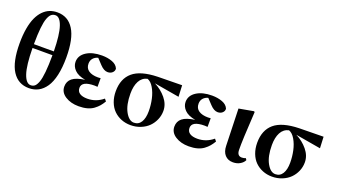

<svg xmlns="http://www.w3.org/2000/svg" viewBox="-68 -1403 3511 1998"><g transform="rotate(20 1687.5 -404.5)"><path d="M303.2 -826.2Q421.9 -826.2 485.8 -724.4Q549.8 -622.6 549.8 -416Q549.8 -303.7 530.8 -219.2Q511.7 -134.8 476.8 -83.7Q441.9 -32.7 395.5 -7.8Q349.1 17.1 291 17.1Q171.4 17.1 106.7 -83.5Q42 -184.1 42 -390.1Q42 -481.4 54.9 -554.7Q67.9 -627.9 91.1 -678.2Q114.3 -728.5 147.2 -762Q180.2 -795.4 219 -810.8Q257.8 -826.2 303.2 -826.2ZM185.1 -431.2H405.8Q402.8 -615.7 373.3 -703.4Q343.8 -791 294.9 -791Q268.1 -791 249.3 -775.9Q230.5 -760.7 215.6 -722.2Q200.7 -683.6 193.1 -611.3Q185.5 -539.1 185.1 -431.2ZM405.8 -389.2H185.1Q187 -196.8 217.3 -107.4Q247.6 -18.1 298.8 -18.1Q325.2 -18.1 343.3 -33.4Q361.3 -48.8 376 -88.4Q390.6 -127.9 397.9 -202.4Q405.3 -276.9 405.8 -389.2Z M1073.7 -151.9 1093.8 -127Q1074.7 -95.2 1055.2 -72.3Q1035.6 -49.3 1006.1 -27.3Q976.6 -5.4 935.3 5.9Q894 17.1 841.8 17.1Q754.4 17.1 693.6 -22Q632.8 -61 632.8 -126Q632.8 -183.6 675.3 -217.8Q717.8 -252 813 -265.1Q731 -279.8 692.9 -319.3Q654.8 -358.9 654.8 -407.2Q654.8 -477.1 720.7 -520Q786.6 -563 893.1 -563Q956.5 -563 1007.6 -543.7Q1058.6 -524.4 1074.7 -482.9Q1076.2 -456.5 1055.9 -438.2Q1035.6 -419.9 1003.9 -419.9Q962.9 -419.9 919.9 -465.8L862.8 -526.9Q830.1 -519 809.1 -495.4Q788.1 -471.7 788.1 -436Q788.1 -384.8 825.9 -359.4Q863.8 -334 928.7 -334Q939.5 -334 959 -335.9V-240.2Q936.5 -242.2 927.7 -242.2Q785.6 -242.2 785.6 -167Q785.6 -127.9 815.4 -107.9Q845.2 -87.9 899.9 -87.9Q996.6 -87.9 1073.7 -151.9Z M1786.6 -431.2 1507.8 -479Q1584 -440.4 1636.5 -376.5Q1689 -312.5 1689 -238.8Q1689 -187.5 1668.9 -140.9Q1648.9 -94.2 1613.8 -59.3Q1578.6 -24.4 1527.1 -3.7Q1475.6 17.1 1416.5 17.1Q1360.8 17.1 1312.7 -2.2Q1264.6 -21.5 1229 -56.6Q1193.4 -91.8 1173.1 -145Q1152.8 -198.2 1152.8 -263.2Q1152.8 -401.9 1238.5 -475.1Q1324.2 -548.3 1512.7 -553.2L1780.8 -557.1ZM1440.9 -19Q1492.2 -19 1519.5 -62.7Q1546.9 -106.4 1546.9 -184.1Q1546.9 -251.5 1532.7 -316.7Q1518.6 -381.8 1488.8 -432.6Q1459 -483.4 1419.9 -497.1Q1361.8 -483.9 1333.3 -429.9Q1304.7 -376 1304.7 -292Q1304.7 -167 1345.7 -93Q1386.7 -19 1440.9 -19Z M2292.5 -151.9 2312.5 -127Q2293.5 -95.2 2273.9 -72.3Q2254.4 -49.3 2224.9 -27.3Q2195.3 -5.4 2154.1 5.9Q2112.8 17.1 2060.5 17.1Q1973.1 17.1 1912.4 -22Q1851.6 -61 1851.6 -126Q1851.6 -183.6 1894 -217.8Q1936.5 -252 2031.7 -265.1Q1949.7 -279.8 1911.6 -319.3Q1873.5 -358.9 1873.5 -407.2Q1873.5 -477.1 1939.5 -520Q2005.4 -563 2111.8 -563Q2175.3 -563 2226.3 -543.7Q2277.3 -524.4 2293.5 -482.9Q2294.9 -456.5 2274.7 -438.2Q2254.4 -419.9 2222.7 -419.9Q2181.6 -419.9 2138.7 -465.8L2081.5 -526.9Q2048.8 -519 2027.8 -495.4Q2006.8 -471.7 2006.8 -436Q2006.8 -384.8 2044.7 -359.4Q2082.5 -334 2147.5 -334Q2158.2 -334 2177.7 -335.9V-240.2Q2155.3 -242.2 2146.5 -242.2Q2004.4 -242.2 2004.4 -167Q2004.4 -127.9 2034.2 -107.9Q2064 -87.9 2118.7 -87.9Q2215.3 -87.9 2292.5 -151.9Z M2550.3 16.1Q2494.6 16.1 2461.4 -20.3Q2428.2 -56.6 2426.8 -123L2414.6 -529.8L2577.6 -559.1L2585.4 -551.8Q2564.9 -217.3 2567.4 -130.9Q2567.4 -62 2620.6 -62Q2643.6 -62 2663.6 -70.8L2675.3 -53.2Q2663.6 -25.4 2629.6 -4.6Q2595.7 16.1 2550.3 16.1Z M3353 -431.2 3074.2 -479Q3150.4 -440.4 3202.9 -376.5Q3255.4 -312.5 3255.4 -238.8Q3255.4 -187.5 3235.4 -140.9Q3215.3 -94.2 3180.2 -59.3Q3145 -24.4 3093.5 -3.7Q3042 17.1 2982.9 17.1Q2927.2 17.1 2879.2 -2.2Q2831.1 -21.5 2795.4 -56.6Q2759.8 -91.8 2739.5 -145Q2719.2 -198.2 2719.2 -263.2Q2719.2 -401.9 2804.9 -475.1Q2890.6 -548.3 3079.1 -553.2L3347.2 -557.1ZM3007.3 -19Q3058.6 -19 3085.9 -62.7Q3113.3 -106.4 3113.3 -184.1Q3113.3 -251.5 3099.1 -316.7Q3085 -381.8 3055.2 -432.6Q3025.4 -483.4 2986.3 -497.1Q2928.2 -483.9 2899.7 -429.9Q2871.1 -376 2871.1 -292Q2871.1 -167 2912.1 -93Q2953.1 -19 3007.3 -19Z"/></g></svg>

Font: Noto Serif JP Black
Style: Regular
Weight: 900
Designer: Ryoko NISHIZUKA  (kana & ideographs); Frank Grießhammer (Latin, Greek & Cyrillic); Wenlong ZHANG  (bopomofo); Sandoll Co
Foundry: Adobe Systems Incorporated
Version: Version 1.001;PS 1.001;hotconv 16.6.54;makeotf.lib2.5.65590